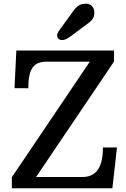

<svg xmlns="http://www.w3.org/2000/svg" viewBox="-20 -1001 671 1021"><path d="M43 0H577.6L602.1 -216.8H527.3C527.3 -98.6 482.9 -59.6 416.5 -59.6H171.9L586.4 -673.8V-732.4H66.9L57.1 -532.2L130.4 -531.7C130.4 -634.3 158.2 -672.9 226.6 -672.9H457.5L43 -58.6ZM308.6 -788.1C322.8 -788.1 334 -792 356 -808.1L453.6 -880.9C476.6 -897.9 481.9 -916.5 481.9 -934.1C481.9 -959 466.3 -981.4 437 -981.4C392.6 -981.4 378.9 -955.1 352.5 -918.5L292.5 -835.9C288.1 -830.1 283.7 -819.3 283.7 -813.5C283.7 -799.3 293.5 -788.1 308.6 -788.1Z"/></svg>

Font: Arbutus Slab
Style: Regular
Weight: 400
Designer: Karolina Lach
Foundry: Karolina Lach
Version: Version 1.001